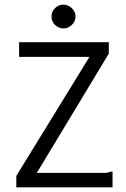

<svg xmlns="http://www.w3.org/2000/svg" viewBox="-20 -804 540 824"><path d="M62 -623V-560H364L50 -49V0H463V-68C458 -68 453 -67 448 -65C442 -63 437 -62 432 -62H138L447 -574V-623ZM216 -769C206 -759 201 -747 201 -733C201 -719 206 -707 216 -697C227 -687 239 -682 252 -682C266 -682 278 -687 288 -697C299 -707 304 -719 304 -733C304 -747 299 -759 288 -769C278 -779 266 -784 252 -784C238 -784 226 -779 216 -769Z"/></svg>

Font: Inconsolatazi4
Style: Regular
Weight: 400
Designer: Raph Levien, Kirill Tkachev
Foundry: Cyreal
Version: Version 1.013